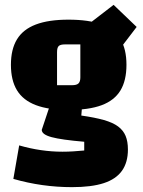

<svg xmlns="http://www.w3.org/2000/svg" viewBox="-20 -596 588 791"><path d="M262 -143Q180 -143 127.5 -163Q75 -183 50 -224Q25 -265 25 -329Q25 -393 50 -434Q75 -475 127.5 -495Q180 -515 262 -515Q346 -515 398.5 -495.5Q451 -476 476 -435Q501 -394 501 -329Q501 -264 476 -223Q451 -182 398.5 -162.5Q346 -143 262 -143ZM215 -245H277Q296 -245 303.5 -252.5Q311 -260 311 -277V-413H247Q229 -413 222 -406.5Q215 -400 215 -381ZM507 20Q507 73 482.5 107.5Q458 142 407.5 158.5Q357 175 277 175Q215 175 154.5 166.5Q94 158 35 141L59 3Q104 16 148.5 22.5Q193 29 237 29Q261 29 283 27.5Q305 26 327 24V-12Q233 -20 192.5 -31Q152 -42 152 -61L189 -172L319 -170L315 -120Q371 -112 408 -101.5Q445 -91 466.5 -75Q488 -59 497.5 -36Q507 -13 507 20ZM449 -362 348 -499 448 -576 543 -485Z"/></svg>

Font: Changa ExtraBold
Style: Regular
Weight: 800
Designer: Eduardo Rodriguez Tunni
Foundry: Eduardo Rodriguez Tunni
Version: Version 3.002; ttfautohint (v1.8.2)